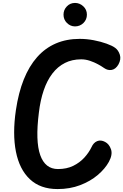

<svg xmlns="http://www.w3.org/2000/svg" viewBox="-20 -1279 840 1309"><path d="M372.5 10Q255 10 183.8 -57Q112.5 -124 88.5 -245.2Q64.5 -366.5 88.5 -529Q106 -647 142.2 -737.5Q178.5 -828 233 -889.5Q287.5 -951 360.2 -982.5Q433 -1014 523.5 -1014Q570.5 -1014 619 -1004.8Q667.5 -995.5 707 -981.2Q746.5 -967 765.5 -952.5Q787 -937 797 -906Q807 -875 787.5 -839.5Q769 -807.5 742 -802.5Q715 -797.5 690 -815Q674 -826.5 648.5 -840.5Q623 -854.5 593.2 -864.5Q563.5 -874.5 533.5 -874.5Q471 -874.5 422 -849.5Q373 -824.5 337 -777.5Q301 -730.5 278 -663.2Q255 -596 245 -511Q220.5 -317 254.2 -221.8Q288 -126.5 375 -126.5Q434.5 -126.5 479 -148.2Q523.5 -170 554.8 -204.2Q586 -238.5 604 -276Q617.5 -306.5 642.5 -316.8Q667.5 -327 696.5 -311.5Q724.5 -297 736.8 -261Q749 -225 722.5 -176Q696.5 -128.5 646.5 -86Q596.5 -43.5 526.8 -16.8Q457 10 372.5 10ZM491.5 -1099Q460 -1099 436.5 -1122.2Q413 -1145.5 413 -1179Q413 -1211.5 435.5 -1235.2Q458 -1259 491.5 -1259Q523 -1259 547.8 -1236.2Q572.5 -1213.5 572.5 -1179Q572.5 -1145.5 548.8 -1122.2Q525 -1099 491.5 -1099Z"/></svg>

Font: Edu NSW ACT Cursive
Style: Regular
Weight: 400
Designer: Tina and Corey Anderson, Eben Sorkin, Mirko Velimirovic
Foundry: Sorkin Type Co.
Version: Version 2.000